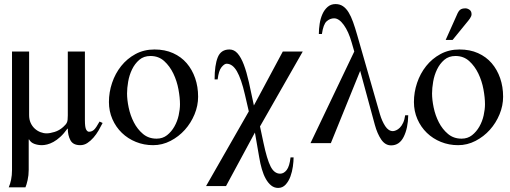

<svg xmlns="http://www.w3.org/2000/svg" viewBox="-20 -703 2507 943"><path d="M484 -99Q475 -81 464 -62Q453 -43 439 -27Q425 -11 409 -0.5Q393 10 374 10Q339 10 326 -14Q313 -38 313 -71H311Q294 -47 276.5 -31Q259 -15 242.5 -6Q226 3 211.5 6.5Q197 10 186 10Q166 10 148.5 3.5Q131 -3 123 -18H121V131Q121 158 115.5 182Q110 206 105 217H23Q30 201 34.5 179.5Q39 158 39 132V-450H123V-138Q123 -116 130.5 -99.5Q138 -83 150.5 -71.5Q163 -60 178.5 -54Q194 -48 209 -48Q225 -48 248 -55Q271 -62 290 -79Q296 -85 300.5 -89.5Q305 -94 308 -100Q311 -106 312 -114.5Q313 -123 313 -136V-450H397V-113Q397 -78 403 -67Q409 -56 417 -56Q431 -56 441.5 -65.5Q452 -75 469 -106Z M953 -228Q953 -184 935.5 -141.5Q918 -99 888 -65.5Q858 -32 817.5 -11Q777 10 732 10Q687 10 647.5 -6Q608 -22 578.5 -50.5Q549 -79 532 -118Q515 -157 515 -202Q515 -250 530.5 -296Q546 -342 575 -378.5Q604 -415 645.5 -437.5Q687 -460 739 -460Q790 -460 830 -442Q870 -424 897 -392.5Q924 -361 938.5 -319Q953 -277 953 -228ZM864 -191Q864 -223 856.5 -264Q849 -305 831.5 -341.5Q814 -378 786.5 -403Q759 -428 719 -428Q686 -428 664 -409Q642 -390 628.5 -362Q615 -334 609.5 -302Q604 -270 604 -244Q604 -213 612 -174.5Q620 -136 637.5 -102Q655 -68 682.5 -45Q710 -22 749 -22Q779 -22 800.5 -39Q822 -56 836.5 -81.5Q851 -107 857.5 -136.5Q864 -166 864 -191Z M1257 -82 1274 -2Q1291 79 1309 114.5Q1327 150 1356 150Q1374 150 1388 132Q1402 114 1407 70H1422Q1422 89 1418.5 114.5Q1415 140 1406.5 163.5Q1398 187 1383 203.5Q1368 220 1346 220Q1327 220 1312 208Q1297 196 1285.5 175.5Q1274 155 1266 127.5Q1258 100 1253 69L1232 -52L1090 211H992L1202 -156L1183 -238Q1165 -316 1143.5 -353Q1122 -390 1093 -390Q1082 -390 1068 -373Q1054 -356 1049 -313H1034Q1034 -383 1049.5 -421.5Q1065 -460 1107 -460Q1130 -460 1147 -440.5Q1164 -421 1177.5 -385.5Q1191 -350 1202.5 -299Q1214 -248 1227 -185L1369 -450H1467Z M1985 -137Q1984 -74 1963 -31.5Q1942 11 1901 11Q1872 11 1852.5 -17.5Q1833 -46 1821 -90L1749 -355L1605 0H1505L1720 -450L1707 -495Q1692 -548 1668.5 -580.5Q1645 -613 1621 -613Q1601 -613 1584.5 -598.5Q1568 -584 1561 -536H1546Q1546 -560 1550 -586Q1554 -612 1563.5 -633.5Q1573 -655 1589 -669Q1605 -683 1628 -683Q1649 -683 1664.5 -672.5Q1680 -662 1692 -642.5Q1704 -623 1714 -595Q1724 -567 1734 -532L1846 -142Q1856 -108 1872 -83.5Q1888 -59 1910 -59Q1916 -59 1925.5 -63Q1935 -67 1944 -76Q1953 -85 1960 -100Q1967 -115 1970 -137Z M2228 -639Q2233 -650 2241.5 -656Q2250 -662 2266 -662Q2276 -662 2286 -655Q2296 -648 2296 -633Q2296 -624 2288.5 -613Q2281 -602 2269 -588L2203 -507H2169ZM2451 -228Q2451 -184 2433.5 -141.5Q2416 -99 2386 -65.5Q2356 -32 2315.5 -11Q2275 10 2230 10Q2185 10 2145.5 -6Q2106 -22 2076.5 -50.5Q2047 -79 2030 -118Q2013 -157 2013 -202Q2013 -250 2028.5 -296Q2044 -342 2073 -378.5Q2102 -415 2143.5 -437.5Q2185 -460 2237 -460Q2288 -460 2328 -442Q2368 -424 2395 -392.5Q2422 -361 2436.5 -319Q2451 -277 2451 -228ZM2362 -191Q2362 -223 2354.5 -264Q2347 -305 2329.5 -341.5Q2312 -378 2284.5 -403Q2257 -428 2217 -428Q2184 -428 2162 -409Q2140 -390 2126.5 -362Q2113 -334 2107.5 -302Q2102 -270 2102 -244Q2102 -213 2110 -174.5Q2118 -136 2135.5 -102Q2153 -68 2180.5 -45Q2208 -22 2247 -22Q2277 -22 2298.5 -39Q2320 -56 2334.5 -81.5Q2349 -107 2355.5 -136.5Q2362 -166 2362 -191Z"/></svg>

Font: STIXGeneralUnicodeRegular
Style: Regular
Weight: 400
Designer: MicroPress Inc., with final additions and corrections provided by Coen Hoffman, Elsevier (retired)
Version: Version 1.1.0